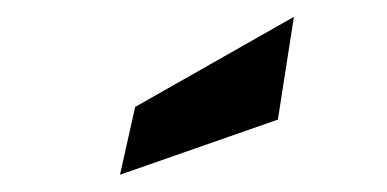

<svg xmlns="http://www.w3.org/2000/svg" viewBox="-20 -778 459 228"><path d="M122.5 -570.5 140.5 -651 329 -758 310 -636Z"/></svg>

Font: Cabin Condensed
Style: Bold Italic
Weight: 700
Width: 3
Italic angle: -10°
Designer: Pablo Impallari
Foundry: Pablo Impallari. http://www.impallari.com Igino Marini. http://www.ikern.com
Version: Version 3.001; ttfautohint (v1.8.3)